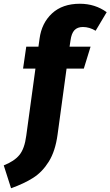

<svg xmlns="http://www.w3.org/2000/svg" viewBox="-102 -781 589 1024"><path d="M274 -565 269 -532H381L345 -415H253L205 -63Q193 25 158.5 80.5Q124 136 75.5 167Q27 198 -43 223L-82 101Q-26 79 1.5 45.5Q29 12 38 -57L87 -415H21L38 -532H103L109 -575Q120 -658 175.5 -709.5Q231 -761 324 -761Q405 -761 467 -716L408 -617Q375 -637 340 -637Q311 -637 295 -620Q279 -603 274 -565Z"/></svg>

Font: Fira Sans Condensed ExtraBold
Style: Italic
Weight: 800
Width: 3
Italic angle: -8°
Designer: bBox Type GmbH & Carrois Corporate GbR & Edenspiekermann AG
Foundry: bBox Type GmbH & Carrois Corporate GbR & Edenspiekermann AG
Version: Version 4.301